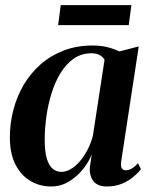

<svg xmlns="http://www.w3.org/2000/svg" viewBox="-20 -698 572 730"><path d="M441 -86Q438 -65.5 443.2 -58Q448.5 -50.5 459 -50.5Q468.5 -50.5 480.2 -56.8Q492 -63 504.5 -77.5L516 -55Q506 -41.5 487.8 -26Q469.5 -10.5 444 0.2Q418.5 11 386.5 11Q349.5 11 334 -10.8Q318.5 -32.5 322 -65L329 -111.5Q317.5 -81.5 294.5 -53.5Q271.5 -25.5 241 -7.2Q210.5 11 174.5 11Q130.5 11 94.8 -10.5Q59 -32 38.2 -73.5Q17.5 -115 17.5 -175.5Q17.5 -229 30.8 -280Q44 -331 70 -375.2Q96 -419.5 134 -453Q172 -486.5 222 -505.8Q272 -525 333 -525Q362.5 -525 387.8 -518.8Q413 -512.5 434 -502.5L507.5 -521.5ZM377.5 -470.5Q372.5 -480.5 360 -488Q347.5 -495.5 328 -495.5Q289.5 -495.5 260.2 -475Q231 -454.5 210 -420Q189 -385.5 175.8 -342.5Q162.5 -299.5 156.2 -254Q150 -208.5 150 -166.5Q150 -121 158.2 -94.2Q166.5 -67.5 180.8 -56Q195 -44.5 213 -44.5Q230.5 -44.5 248.5 -54.8Q266.5 -65 282.8 -83.8Q299 -102.5 312.2 -127.5Q325.5 -152.5 333 -181ZM211 -678.5H479.5L469.5 -602.5H201Z"/></svg>

Font: Merriweather 120pt SemiBold
Style: Italic
Weight: 600
Italic angle: -7.8°
Version: Version 2.101